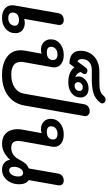

<svg xmlns="http://www.w3.org/2000/svg" viewBox="386 -1412 1037 1848"><g transform="rotate(90 904.0 -488.5)"><path d="M31 -89Q31 -95 33 -111L107 -531Q111 -556 129 -570Q147 -584 173 -584Q197 -584 209 -572Q221 -560 221 -541Q221 -534 220 -531L162 -203Q178 -209 202 -209Q245 -209 272.5 -184.5Q300 -160 300 -121Q300 -62 259 -26Q218 10 153 10Q96 10 63.5 -17Q31 -44 31 -89ZM228 -114Q228 -132 214 -142.5Q200 -153 173 -153Q138 -153 119.5 -136.5Q101 -120 101 -92Q101 -73 114.5 -61.5Q128 -50 155 -50Q188 -50 208 -68Q228 -86 228 -114Z M464 -169Q464 -184 467 -205L497 -371Q480 -365 458 -365Q414 -365 386.5 -391.5Q359 -418 359 -459Q359 -514 402 -549Q445 -584 510 -584Q564 -584 596.5 -559Q629 -534 629 -491Q629 -482 627 -470L579 -202Q576 -186 576 -171Q576 -79 700 -79Q774 -79 823 -111.5Q872 -144 882 -202L984 -781Q988 -804 1006 -819Q1024 -834 1050 -834Q1072 -834 1085 -822Q1098 -810 1098 -791Q1098 -784 1097 -781L996 -205Q978 -104 900 -47Q822 10 704 10Q593 10 528.5 -38Q464 -86 464 -169ZM558 -480Q558 -501 544.5 -512.5Q531 -524 505 -524Q472 -524 451.5 -507Q431 -490 431 -462Q431 -421 486 -421Q520 -421 539 -436.5Q558 -452 558 -480Z M629 -687 593 -639Q533 -639 501 -666Q469 -693 469 -745Q469 -798 494 -839.5Q519 -881 564 -904Q609 -927 666 -927H762Q821 -926 851 -934.5Q881 -943 901 -966Q919 -987 940 -987Q951 -987 960 -981Q976 -970 976 -955Q976 -946 968 -935Q933 -888 879 -871Q825 -854 748 -854H654Q605 -854 577 -829Q549 -804 549 -760Q549 -725 572 -716L630 -794Q643 -812 661 -812Q672 -812 679 -807Q693 -800 693 -785Q693 -774 685 -763L673 -746Q687 -706 723 -696L724 -697Q716 -708 716 -725Q716 -765 750.5 -794Q785 -823 833 -823Q873 -823 896 -801.5Q919 -780 919 -745Q919 -693 878.5 -660.5Q838 -628 776 -628Q670 -628 629 -687ZM856 -736Q856 -750 846.5 -758.5Q837 -767 821 -767Q799 -767 785 -753.5Q771 -740 771 -720Q771 -706 781 -697Q791 -688 807 -688Q827 -688 841.5 -702Q856 -716 856 -736Z M1224 -137Q1224 -164 1228 -185L1262 -371Q1245 -365 1224 -365Q1180 -365 1152 -391Q1124 -417 1124 -458Q1124 -513 1166.5 -548.5Q1209 -584 1274 -584Q1329 -584 1361.5 -559Q1394 -534 1394 -491Q1394 -484 1392 -470L1341 -183Q1337 -153 1337 -147Q1337 -112 1353 -95.5Q1369 -79 1403 -79Q1477 -79 1516 -154Q1540 -200 1556.5 -218Q1573 -236 1602 -248L1651 -531Q1656 -555 1674 -569.5Q1692 -584 1717 -584Q1739 -584 1752 -572.5Q1765 -561 1765 -541Q1765 -535 1764 -531L1714 -247Q1754 -220 1754 -156Q1754 -109 1735.5 -71Q1717 -33 1685 -11.5Q1653 10 1614 10Q1575 10 1549 -11Q1523 -32 1519 -67Q1447 10 1365 10Q1300 10 1262 -29.5Q1224 -69 1224 -137ZM1323 -480Q1323 -501 1309 -512.5Q1295 -524 1269 -524Q1237 -524 1216.5 -507Q1196 -490 1196 -462Q1196 -421 1250 -421Q1284 -421 1303.5 -436.5Q1323 -452 1323 -480ZM1679 -147Q1679 -169 1670 -181Q1661 -193 1645 -193Q1621 -193 1603.5 -167Q1586 -141 1586 -104Q1586 -59 1621 -59Q1645 -59 1662 -84.5Q1679 -110 1679 -147Z"/></g></svg>

Font: Kodchasan SemiBold
Style: Italic
Weight: 600
Italic angle: -10°
Version: Version 1.000; ttfautohint (v1.6)